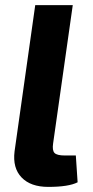

<svg xmlns="http://www.w3.org/2000/svg" viewBox="-20 -720 365 752"><path d="M265 -700 188 -158Q184 -131 193.5 -121Q203 -111 234 -111H277L284 -6Q249 12 169 12Q100 12 64.5 -25Q29 -62 37 -127L118 -700Z"/></svg>

Font: Ezarion
Style: Bold Italic
Weight: 700
Italic angle: -8°
Designer: Natanael Gama
Version: Version 1.001;PS 001.001;hotconv 1.0.70;makeotf.lib2.5.58329